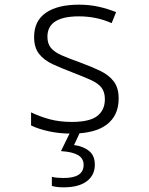

<svg xmlns="http://www.w3.org/2000/svg" viewBox="-20 -562 640 822"><path d="M285 10Q234 10 188.5 0Q143 -10 113 -25V-81Q150 -63 192.5 -51.5Q235 -40 287 -40Q364 -40 396.5 -65.5Q429 -91 429 -137Q429 -169 414 -187.5Q399 -206 368 -220Q337 -234 290 -252Q243 -270 206 -287Q169 -304 147.5 -331Q126 -358 126 -404Q126 -472 176 -507Q226 -542 318 -542Q362 -542 401 -533.5Q440 -525 477 -510L458 -463Q424 -478 389 -485Q354 -492 318 -492Q183 -492 183 -405Q183 -375 198 -357Q213 -339 243.5 -325.5Q274 -312 319 -296Q371 -277 408.5 -259Q446 -241 467 -213.5Q488 -186 488 -140Q488 -68 437.5 -29Q387 10 285 10ZM253 240Q222 240 202 234V195Q213 198 227 199Q241 200 253 200Q338 200 338 144Q338 116 314 102Q290 88 241 85L284 -3H326L297 59Q336 64 361 84Q386 104 386 143Q386 188 351.5 214Q317 240 253 240Z"/></svg>

Font: Noto Sans Mono Light
Style: Regular
Weight: 300
Designer: Monotype Design Team
Foundry: Monotype Imaging Inc.
Version: Version 2.014; ttfautohint (v1.8.4.7-5d5b)